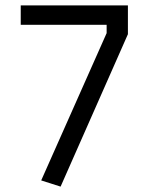

<svg xmlns="http://www.w3.org/2000/svg" viewBox="-20 -680 570 713"><path d="M57 -588V-660H455V-553L205 13L133 -10L376 -557V-588Z"/></svg>

Font: TypoPRO Titillium Maps
Style: 400 wt
Weight: 400
Designer: Campivisivi
Foundry: Accademia di Belle Arti di Urbino and students of MA course of Visual design
Version: Version 001.001